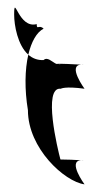

<svg xmlns="http://www.w3.org/2000/svg" viewBox="-20 -620 273 502"><path d="M17 -582C17 -554 26 -502 54 -477C62 -511 76 -536 94 -545C82 -557 76 -540 76 -557C28 -544 17 -638 17 -582ZM53 -332C53 -232 149 -145 201 -138C201 -138 156 -199 192 -201C179 -202 153 -203 138 -203C131 -229 91 -394 139 -388C139 -388 149 -395 201 -388C201 -388 156 -449 192 -451C174 -452 136 -454 127 -453C115 -459 104 -472 94 -463C78 -462 64 -468 54 -477C45 -438 44 -386 53 -332ZM133 -451C135 -451 137 -450 139 -450C137 -450 135 -450 133 -451ZM201 -200C201 -200 197 -201 192 -201C195 -201 198 -201 201 -200ZM201 -450C201 -450 197 -451 192 -451C195 -451 198 -451 201 -450Z"/></svg>

Font: bitstorm
Style: ulcn
Weight: 400
Version: Version 0.2